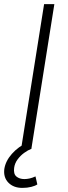

<svg xmlns="http://www.w3.org/2000/svg" viewBox="-24 -725 330 936"><path d="M79 0 191 -705H241L129 0ZM85 191Q42 191 17 165.5Q-8 140 -3 99Q3 60 34 25Q65 -10 112 -32L130 0Q112 7 93.5 20.5Q75 34 61.5 52.5Q48 71 45 93Q41 123 56 135.5Q71 148 95 148Q107 148 120.5 145Q134 142 149 135L158 174Q148 181 128.5 186Q109 191 85 191Z"/></svg>

Font: Nunito Sans 7pt ExtraLight
Style: Italic
Weight: 250
Italic angle: -9°
Designer: Vernon Adams
Foundry: Vernon Adams
Version: Version 3.101;gftools[0.9.27]